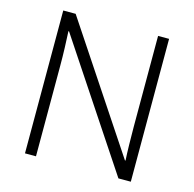

<svg xmlns="http://www.w3.org/2000/svg" viewBox="-104 -821 938 927"><g transform="rotate(15 364.5 -357.0)"><path d="M629 0H567L153 -624H150Q152 -585 153.5 -541.5Q155 -498 155 -451V0H100V-714H162L575 -92H578Q576 -123 575 -171Q574 -219 574 -261V-714H629Z"/></g></svg>

Font: Noto Sans Canadian Aboriginal Light
Style: Regular
Weight: 300
Designer: Monotype Design Team, Typotheque's Kevin King
Foundry: Monotype Imaging Inc.
Version: Version 2.004; ttfautohint (v1.8.4.7-5d5b)